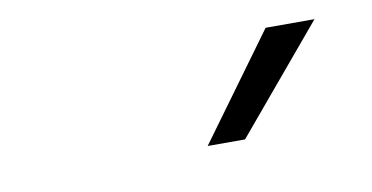

<svg xmlns="http://www.w3.org/2000/svg" viewBox="-33 -847 564 291"><g transform="rotate(-10 248.5 -701.5)"><path d="M268.1 -621.1 385.7 -782.3H460.9L325.6 -621.1Z"/></g></svg>

Font: Inter P Light
Style: Italic
Weight: 300
Italic angle: 9.39999°
Designer: Rasmus Andersson
Foundry: rsms
Version: Version 3.018;git-588b23468